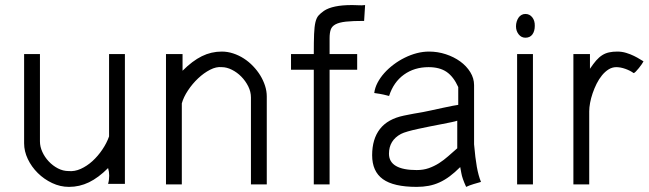

<svg xmlns="http://www.w3.org/2000/svg" viewBox="-20 -728 2561 758"><path d="M473.1 -2H406.7Q411.1 -17.1 411.1 -34.7Q411.1 -50.3 406.7 -64.5Q368.7 -26.4 331.3 -8.3Q293.9 9.8 252.4 9.8Q217.8 9.8 185.8 -5.4Q153.8 -20.5 129.2 -44.9Q104.5 -69.3 89.8 -100.1Q75.2 -130.9 75.2 -162.1V-514.6H137.7V-169.9Q137.7 -148.9 147.2 -128.2Q156.7 -107.4 172.6 -90.6Q188.5 -73.7 208.7 -63.2Q229 -52.7 250.5 -52.7Q274.4 -50.3 298.8 -61.3Q323.2 -72.3 345 -92Q366.7 -111.8 384 -137.5Q401.4 -163.1 410.6 -189.5V-514.6H473.1Z M1033.2 0H970.7V-343.3Q970.7 -365.7 960 -387.2Q949.2 -408.7 932.6 -425.5Q916 -442.4 895.5 -452.6Q875 -462.9 855.5 -462.9Q834 -465.3 809.3 -452.6Q784.7 -439.9 762.2 -418.7Q739.7 -397.5 722.2 -371.1Q704.6 -344.7 697.8 -319.8V0H635.3V-514.6H700.7V-448.7Q739.7 -487.8 776.9 -506.1Q814 -524.4 855.5 -524.4Q878.4 -524.4 900.6 -517.1Q922.9 -509.8 942.6 -497.1Q962.4 -484.4 979 -467Q995.6 -449.7 1007.6 -430.2Q1019.5 -410.6 1026.4 -389.4Q1033.2 -368.2 1033.2 -347.2Z M1281.2 -514.6H1390.1V-452.6H1281.2V0H1218.8V-452.6H1128.9V-514.6H1218.8Q1218.8 -564.5 1220 -593.8Q1221.2 -623 1225.3 -640.4Q1229.5 -657.7 1237.5 -666.7Q1245.6 -675.8 1258.8 -685.1Q1293 -708 1368.7 -708Q1373.5 -708 1380.1 -707.8Q1386.7 -707.5 1394 -707.3Q1401.4 -707 1408.2 -707Q1415.5 -707 1421.4 -708L1417.5 -645.5Q1372.6 -645.5 1345.7 -642.6Q1318.8 -639.6 1304.4 -631.8Q1290 -624 1285.6 -610.8Q1281.2 -597.7 1281.2 -577.1Z M1878.9 -9.8Q1864.7 -5.9 1849.4 -1.2Q1834 3.4 1820.3 9.8Q1804.7 -23.9 1801.3 -44.7Q1797.9 -65.4 1796.9 -68.4Q1775.4 -46.9 1755.4 -32Q1735.4 -17.1 1714.8 -7.8Q1694.3 1.5 1672.4 5.6Q1650.4 9.8 1625 9.8Q1533.7 9.8 1491.5 -20.8Q1449.2 -51.3 1449.2 -115.2Q1449.2 -179.2 1480 -218.8Q1510.7 -258.3 1574.2 -271.5Q1588.4 -274.4 1597.2 -276.1Q1606 -277.8 1613.8 -279.3Q1621.6 -280.8 1629.6 -282Q1637.7 -283.2 1650.1 -285.6Q1662.6 -288.1 1681.2 -292Q1699.7 -295.9 1728 -302.2Q1775.9 -312.5 1789.1 -314V-384.3Q1770.5 -425.3 1743.2 -444.1Q1715.8 -462.9 1671.9 -462.9Q1615.7 -462.9 1574.7 -433.3Q1533.7 -403.8 1516.1 -349.1Q1510.3 -350.6 1505.4 -351.8Q1500.5 -353 1494.4 -354.5Q1488.3 -356 1479.7 -357.4Q1471.2 -358.9 1457.5 -360.8Q1460 -381.3 1470.5 -401.4Q1481 -421.4 1497.1 -439.5Q1513.2 -457.5 1533.9 -473.1Q1554.7 -488.8 1577.9 -500.2Q1601.1 -511.7 1625.5 -518.1Q1649.9 -524.4 1673.8 -524.4Q1708 -524.4 1740 -513.9Q1772 -503.4 1796.9 -485.4Q1821.8 -467.3 1836.7 -443.1Q1851.6 -418.9 1851.6 -392.1V-158.2Q1854 -130.4 1856.7 -108.6Q1859.4 -86.9 1862.5 -69.3Q1865.7 -51.8 1869.6 -37.4Q1873.5 -22.9 1878.9 -9.8ZM1785.2 -142.6V-251.5Q1778.8 -249 1762.2 -245.6Q1745.6 -242.2 1724.1 -238Q1702.6 -233.9 1678 -229Q1653.3 -224.1 1630.9 -219.2Q1608.4 -214.4 1590.3 -209.2Q1572.3 -204.1 1563 -199.2Q1515.6 -173.8 1515.6 -121.1Q1515.6 -88.9 1543.2 -72.8Q1570.8 -56.6 1625 -56.6Q1651.4 -56.6 1672.9 -64.2Q1694.3 -71.8 1713.1 -83.7Q1731.9 -95.7 1749.3 -111.1Q1766.6 -126.5 1785.2 -142.6Z M2091.3 -626Q2091.3 -605 2081.8 -592Q2072.3 -579.1 2054.2 -579.1Q2038.1 -579.1 2027.6 -592.5Q2017.1 -606 2017.1 -624Q2017.1 -633.8 2019.8 -642.6Q2022.5 -651.4 2027.1 -658.2Q2031.7 -665 2038.6 -668.9Q2045.4 -672.9 2054.2 -672.9Q2070.8 -672.9 2081.3 -659.7Q2091.8 -646.5 2091.3 -626ZM2084 0H2021.5V-514.6H2084Z M2520.5 -485.8Q2519 -482.4 2513.9 -474.9Q2508.8 -467.3 2502.4 -459.5Q2496.1 -451.7 2490.2 -445.6Q2484.4 -439.5 2481.4 -439.5Q2468.3 -449.2 2449 -456.1Q2429.7 -462.9 2413.1 -462.9Q2397 -462.9 2382.8 -454.1Q2368.7 -445.3 2356.7 -430.7Q2344.7 -416 2335.4 -397.5Q2326.2 -378.9 2319.6 -359.6Q2313 -340.3 2309.6 -321.8Q2306.2 -303.2 2306.2 -288.6V0H2243.7V-514.6H2309.1V-456.5Q2322.3 -476.1 2333.7 -489.3Q2345.2 -502.4 2357.7 -510.3Q2370.1 -518.1 2384.5 -521.2Q2398.9 -524.4 2417 -524.4Q2435.1 -524.4 2451.9 -519.3Q2468.8 -514.2 2482.7 -507.3Q2496.6 -500.5 2506.6 -494.1Q2516.6 -487.8 2520.5 -485.8Z"/></svg>

Font: Saysettha OT
Style: Regular
Weight: 400
Designer: John M. Durdin and Silvain Dupertuis
Foundry: Lao Script for Windows
Version: Version 2.000